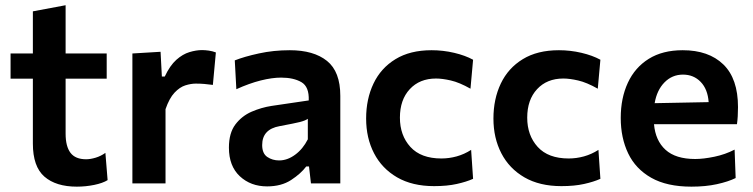

<svg xmlns="http://www.w3.org/2000/svg" viewBox="-20 -703 2886 736"><path d="M274.5 12.5Q194.5 12.5 150.2 -26Q106 -64.5 106 -152.5V-401.5H20.5V-498H106V-659.5L231.5 -683V-498H389V-401.5H231.5V-190.5Q231.5 -142 250.2 -117.2Q269 -92.5 310 -92.5Q326.5 -92.5 346.5 -98.5Q366.5 -104.5 384 -117L392.5 -12.5Q374 -1 341.2 5.8Q308.5 12.5 274.5 12.5Z M487.5 0V-498L595.5 -504.5L600.5 -409.5H611.5Q631.5 -452 656 -473.8Q680.5 -495.5 706.2 -503.2Q732 -511 754.5 -511Q766.5 -511 780.5 -509Q794.5 -507 807.5 -502L796 -377.5Q778 -380 763.2 -381.2Q748.5 -382.5 730.5 -382.5Q712 -382.5 690.5 -375.8Q669 -369 649 -347.8Q629 -326.5 614.5 -284.5V0Z M1004 11.5Q941 11.5 899.2 -27.5Q857.5 -66.5 857.5 -137Q857.5 -193 882.2 -225.8Q907 -258.5 944.5 -274.8Q982 -291 1021 -297L1163.5 -318Q1165.5 -370.5 1135.5 -388Q1105.5 -405.5 1057.5 -405.5Q1023 -405.5 979.2 -394.5Q935.5 -383.5 886 -361L880 -471.5Q916.5 -486 972.5 -498.2Q1028.5 -510.5 1091 -510.5Q1182.5 -510.5 1233.5 -469.5Q1284.5 -428.5 1284.5 -335.5V0H1172L1164.5 -65H1154Q1133.5 -37.5 1096 -13Q1058.5 11.5 1004 11.5ZM1050 -88Q1081.5 -88 1111.2 -109.8Q1141 -131.5 1160 -169V-247.5Q1150 -240.5 1129.2 -235.2Q1108.5 -230 1052 -219.5Q985 -207.5 985 -147Q985 -114.5 1004.8 -101.2Q1024.5 -88 1050 -88Z M1644 10.5Q1560.5 10.5 1502.2 -23.2Q1444 -57 1413.8 -115.5Q1383.5 -174 1383.5 -248.5Q1383.5 -323.5 1411.8 -382.8Q1440 -442 1496 -476.2Q1552 -510.5 1634.5 -510.5Q1678.5 -510.5 1721 -500.5Q1763.5 -490.5 1793.5 -474L1783.5 -363Q1741 -387 1708.2 -394.5Q1675.5 -402 1651.5 -402Q1588.5 -402 1550.8 -361.2Q1513 -320.5 1513 -252Q1513 -184 1553.2 -139.8Q1593.5 -95.5 1672 -95.5Q1701.5 -95.5 1730.5 -103.5Q1759.5 -111.5 1786 -128.5L1793.5 -17.5Q1768 -6 1731 2.2Q1694 10.5 1644 10.5Z M2132 10.5Q2048.5 10.5 1990.2 -23.2Q1932 -57 1901.8 -115.5Q1871.5 -174 1871.5 -248.5Q1871.5 -323.5 1899.8 -382.8Q1928 -442 1984 -476.2Q2040 -510.5 2122.5 -510.5Q2166.5 -510.5 2209 -500.5Q2251.5 -490.5 2281.5 -474L2271.5 -363Q2229 -387 2196.2 -394.5Q2163.5 -402 2139.5 -402Q2076.5 -402 2038.8 -361.2Q2001 -320.5 2001 -252Q2001 -184 2041.2 -139.8Q2081.5 -95.5 2160 -95.5Q2189.5 -95.5 2218.5 -103.5Q2247.5 -111.5 2274 -128.5L2281.5 -17.5Q2256 -6 2219 2.2Q2182 10.5 2132 10.5Z M2630.5 12.5Q2536.5 12.5 2476.5 -21.5Q2416.5 -55.5 2388 -115Q2359.5 -174.5 2359.5 -251Q2359.5 -327 2386.8 -385.8Q2414 -444.5 2467 -477.5Q2520 -510.5 2597 -510.5Q2696.5 -510.5 2752.8 -456Q2809 -401.5 2809 -292.5Q2809 -254.5 2805 -227H2487Q2492.5 -164 2531.2 -128.8Q2570 -93.5 2645 -93.5Q2676.5 -93.5 2718.5 -102.2Q2760.5 -111 2796 -129.5L2800 -20.5Q2771.5 -6.5 2728.2 3Q2685 12.5 2630.5 12.5ZM2598 -417Q2556.5 -417 2527.2 -387.2Q2498 -357.5 2489.5 -307.5L2696.5 -311.5Q2693 -361 2666 -389Q2639 -417 2598 -417Z"/></svg>

Font: Commissioner SemiBold
Style: Regular
Weight: 600
Designer: Kostas Bartsokas
Foundry: Kostas Bartsokas
Version: Version 1.000; ttfautohint (v1.8.3)